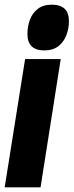

<svg xmlns="http://www.w3.org/2000/svg" viewBox="-36 -799 314 819"><path d="M185 -779Q258 -779 258 -709Q258 -677 247 -648.5Q236 -620 213 -602Q190 -584 153 -584Q81 -584 81 -654Q81 -686 91.5 -714.5Q102 -743 125 -761Q148 -779 185 -779ZM-16 0 71 -547H223L137 0Z"/></svg>

Font: Georama Condensed ExtraBold
Style: Italic
Weight: 800
Width: 3
Italic angle: -9°
Designer: Jean-Baptiste Levee
Foundry: Production Type
Version: Version 1.000